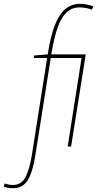

<svg xmlns="http://www.w3.org/2000/svg" viewBox="-136 -770 510 1010"><path d="M-67 220Q-95 220 -116 212L-112 195Q-89 203 -68 203Q-21 203 0 158.5Q21 114 32 43L112 -465H41L43 -478L115 -484Q130 -582 153.5 -640Q177 -698 209.5 -724Q242 -750 286 -750Q317 -750 354 -737L348 -719Q315 -731 281 -731Q224 -731 189.5 -673.5Q155 -616 134 -484H315L238 1H220L293 -465H131L50 46Q37 132 11 176Q-15 220 -67 220Z"/></svg>

Font: Georama SemiCondensed Thin
Style: Italic
Weight: 100
Width: 4
Italic angle: -9°
Designer: Jean-Baptiste Levee
Foundry: Production Type
Version: Version 1.000